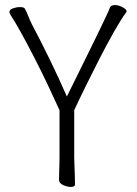

<svg xmlns="http://www.w3.org/2000/svg" viewBox="-20 -728 540 758"><path d="M215 -293Q196 -335 170 -390Q144 -445 115.5 -500.5Q87 -556 62 -601Q37 -646 21 -670Q20 -673 18.5 -675.5Q17 -678 17 -680Q17 -690 31 -695Q45 -700 58 -700Q75 -700 78 -694Q85 -681 92 -663.5Q99 -646 106 -632Q141 -566 177 -492Q213 -418 244 -347Q290 -440 320 -501Q350 -562 368 -599Q386 -636 395 -655.5Q404 -675 408 -683.5Q412 -692 414 -698Q418 -708 434 -708Q448 -708 464 -699.5Q480 -691 480 -683Q480 -681 478 -679Q458 -652 430.5 -603.5Q403 -555 373.5 -497.5Q344 -440 317.5 -386Q291 -332 273 -293V-106Q273 -94 274 -73Q275 -52 275.5 -32Q276 -12 276 0Q276 10 259 10Q245 10 229 2.5Q213 -5 213 -18Q213 -26 213.5 -42.5Q214 -59 214.5 -77Q215 -95 215 -107Z"/></svg>

Font: Moon Stars Kai HW Light
Style: Regular
Weight: 300
Designer: GuiWonder
Version: Version 1.101